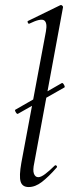

<svg xmlns="http://www.w3.org/2000/svg" viewBox="-20 -746 289 775"><path d="M52.2 -286.6Q48.2 -284.8 43.3 -293.6Q38.4 -302.4 42.4 -303.4L229.4 -410.6Q233.4 -412.6 238.3 -403.8Q243.2 -395 240 -393ZM95.8 9Q69.8 9 63.2 -13.2Q56.6 -35.4 66.2 -89L165.4 -619.4Q171.8 -654.6 158.1 -663.8Q144.4 -673 98.6 -650.6Q94.6 -648.8 92.2 -654.8Q89.8 -660.8 93.8 -661.8L223.2 -725Q227.4 -727 231.4 -723Q235.4 -719 234.4 -717L118.4 -89Q111.6 -58.6 117 -44.7Q122.4 -30.8 134.4 -30.8Q145.4 -30.8 162.4 -43.6Q179.4 -56.4 200.2 -77Q204.2 -81 208.2 -77Q212.2 -73 208.2 -69Q175.6 -32 149 -11.5Q122.4 9 95.8 9Z"/></svg>

Font: Cormorant Garamond Light
Style: Italic
Weight: 300
Italic angle: -10°
Designer: Christian Thalmann (Catharsis Fonts)
Foundry: Catharsis Fonts
Version: Version 4.001